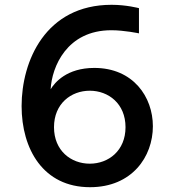

<svg xmlns="http://www.w3.org/2000/svg" viewBox="-20 -770 727 800"><path d="M355 10C530 10 617 -117 617 -244C617 -366 535 -487 373 -487C258 -487 208 -426 191 -398C196 -491 258 -644 444 -644C498 -644 559 -631 559 -631V-736C559 -736 507 -750 445 -750C169 -750 70 -515 70 -328C70 -149 160 10 355 10ZM354 -88C276 -88 205 -142 205 -240C205 -338 276 -392 354 -392C432 -392 503 -338 503 -240C503 -142 432 -88 354 -88Z"/></svg>

Font: Be Vietnam Pro Medium
Style: Regular
Weight: 500
Designer: Lam Bao, Tony Le, Vietanh Nguyen
Foundry: Yellow Type Foundry
Version: Version 1.002